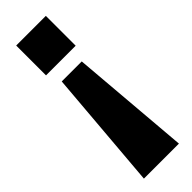

<svg xmlns="http://www.w3.org/2000/svg" viewBox="-248 -545 760 760"><g transform="rotate(-45 132.5 -165.0)"><path d="M231 200H35L77 -302H189ZM50 -363V-530H216V-363Z"/></g></svg>

Font: Cooper Hewitt
Style: Bold
Weight: 711
Designer: Village Type and Design LLC
Foundry: Cooper Hewitt Smithsonian Design Museum
Version: 1.000